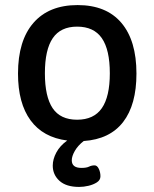

<svg xmlns="http://www.w3.org/2000/svg" viewBox="-20 -550 609 757"><path d="M292 187Q241 187 214.5 163Q188 139 188 103Q188 78 202 51.5Q216 25 245 4Q150 -8 100.5 -75.5Q51 -143 51 -260Q51 -390 112 -460Q173 -530 286 -530Q399 -530 458.5 -460Q518 -390 518 -260Q518 -137 465.5 -69Q413 -1 310 6Q287 24 275 45Q263 66 263 82Q263 112 301 112Q321 112 331 107Q341 102 353 102Q363 102 369.5 115.5Q376 129 376 145Q376 160 362 169Q348 178 329 182.5Q310 187 292 187ZM284 -78Q350 -78 381.5 -123.5Q413 -169 413 -261Q413 -354 381.5 -399.5Q350 -445 284 -445Q219 -445 188 -399.5Q157 -354 157 -261Q157 -169 187.5 -123.5Q218 -78 284 -78Z"/></svg>

Font: Asap Medium
Style: Regular
Weight: 500
Designer: Pablo Cosgaya
Foundry: Omnibus-Type
Version: Version 3.001; ttfautohint (v1.8.3)